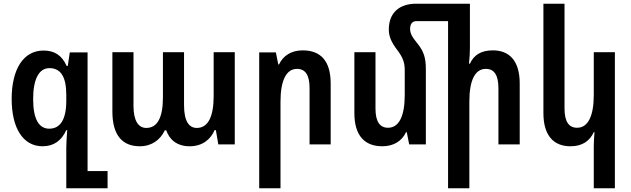

<svg xmlns="http://www.w3.org/2000/svg" viewBox="-20 -780 3409 1037"><path d="M338 237H561V144H453V-497H357L346 -424H340C314 -481 275 -507 215 -507C105 -507 43 -404 43 -246C43 -87 105 10 210 10C270 10 312 -20 338 -77H343C340 -37 338 -1 338 20ZM246 -85C191 -85 159 -135 159 -245C159 -354 191 -412 247 -412C308 -412 338 -365 338 -268V-236C338 -135 306 -85 246 -85Z M735 10C800 10 846 -25 870 -76H878C895 -26 936 10 1004 10C1076 10 1118 -29 1139 -77H1146L1159 0H1248V-498H1134V-262C1134 -152 1105 -89 1043 -89C1001 -89 974 -125 974 -212V-498H860V-254C860 -145 830 -89 770 -89C728 -89 701 -127 701 -208V-498H587V-177C587 -51 640 10 735 10Z M1380 237H1495V-231C1495 -347 1527 -408 1584 -408C1629 -408 1652 -375 1652 -304V0H1766V-329C1766 -452 1711 -508 1615 -508C1553 -508 1509 -479 1487 -432H1483L1470 -497H1380Z M2280 -408C2280 -468 2268 -503 2237 -542C2207 -579 2195 -598 2195 -624C2195 -650 2206 -666 2230 -666H2400V237H2515V-231C2515 -347 2546 -408 2604 -408C2649 -408 2672 -375 2672 -303V0H2787V-329C2787 -452 2731 -508 2642 -508C2577 -508 2539 -482 2518 -436H2513C2516 -464 2518 -492 2518 -519V-760H2228C2141 -760 2080 -715 2080 -620C2080 -583 2094 -551 2127 -508C2155 -471 2166 -442 2166 -403V-267C2166 -151 2134 -90 2076 -90C2032 -90 2008 -122 2008 -194V-498H1894V-169C1894 -47 1950 10 2045 10C2107 10 2151 -19 2173 -66H2177L2190 0H2280Z M3301 237V-498H3187V-267C3187 -151 3155 -90 3097 -90C3053 -90 3029 -122 3029 -194V-760H2915V-169C2915 -47 2971 10 3061 10C3126 10 3165 -19 3187 -66H3191C3189 -41 3187 -16 3187 8V237Z"/></svg>

Font: Noto Sans Armenian Condensed SemiBold
Style: Regular
Weight: 600
Width: 3
Designer: Monotype Design Team
Foundry: Monotype Imaging Inc.
Version: Version 2.008